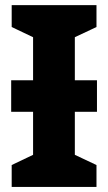

<svg xmlns="http://www.w3.org/2000/svg" viewBox="-20 -734 424 754"><path d="M25.9 -713.9V-627.9L109.9 -587.9V-418.9H23.9V-294.9H109.9V-126L25.9 -85.9V0H358.9V-85.9L273.9 -126V-294.9H360.8V-418.9H273.9V-587.9L358.9 -627.9V-713.9Z"/></svg>

Font: Avrile Sans
Style: Bold
Weight: 700
Designer: Monotype Design Team, Google (font), Stefan Peev (BGR Cyrillic), Cristiano Sobral (main changes)
Foundry: The Avrile Sans Project Authors
Version: Version 3.110